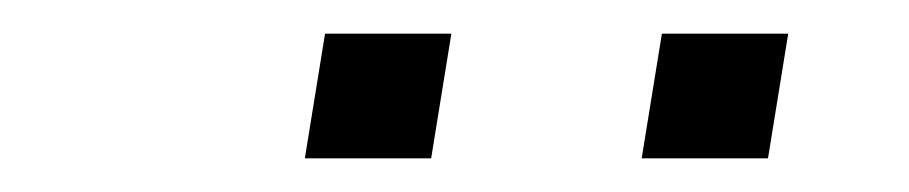

<svg xmlns="http://www.w3.org/2000/svg" viewBox="-20 -727 540 114"><path d="M361 -633 373 -707H448L436 -633ZM161 -633 173 -707H248L236 -633Z"/></svg>

Font: Iosevka SS04 XLt Obl
Style: Regular
Weight: 200
Italic angle: -9°
Monospace: yes
Designer: Belleve Invis
Foundry: Belleve Invis
Version: Version 19.0.0; ttfautohint (v1.8.4)